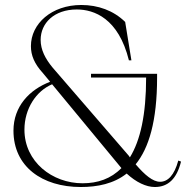

<svg xmlns="http://www.w3.org/2000/svg" viewBox="-20 -735 772 770"><path d="M706 -87 695 -91C679 -32 653 -6 622 -6C593 -6 561 -33 524 -76C577 -141 610 -249 610 -424V-439H345V-424H566C566 -275 543 -172 501 -104L496 -111L191 -464C162 -499 143 -535 143 -575C143 -642 197 -697 288 -697C357 -697 455 -662 497 -493H507L482 -647C435 -693 373 -715 306 -715C187 -715 104 -640 104 -550C104 -513 118 -479 152 -442L181 -407C99 -376 34 -309 34 -211C34 -67 149 15 304 15C371 15 436 2 488 -39C526 -4 566 15 601 15C654 15 689 -18 706 -87ZM78 -215C78 -299 125 -370 189 -397L466 -62L467 -61C425 -18 372 0 311 0C190 0 78 -86 78 -215Z"/></svg>

Font: Sprat Thin
Style: Regular
Weight: 100
Designer: Ethan Nakache
Foundry: Collletttivo
Version: Version 2.000;Glyphs 3.2 (3217)